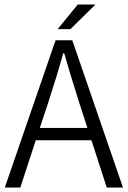

<svg xmlns="http://www.w3.org/2000/svg" viewBox="-20 -837 570 857"><path d="M139.6 -210.9 70.8 0H1.5L228 -657.2H302.7L528.8 0H456.5L388.2 -210.9ZM334.5 -376Q289.6 -516.6 266.6 -599.6H262.2Q234.4 -499 194.3 -376L157.7 -266.1H370.1ZM237.3 -707 327.1 -816.9H406.2L294.4 -707Z"/></svg>

Font: Varta
Style: Light
Weight: 300
Designer: Joana Correia, Viktoriya Grabowska, Eben Sorkin
Foundry: Sorkin Type
Version: Version 1.002; ttfautohint (v1.3) -l 8 -r 24 -G 200 -x 12 -H